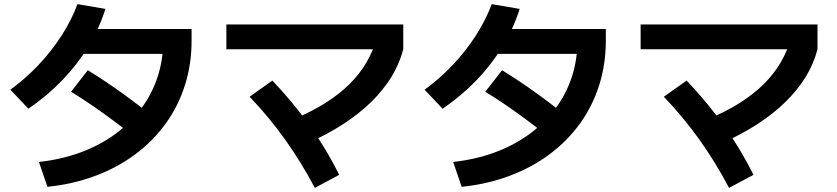

<svg xmlns="http://www.w3.org/2000/svg" viewBox="-20 -845 4040 927"><path d="M168 -63Q276 -75 368.5 -109Q461 -143 534.5 -196.5Q608 -250 660.5 -319.5Q713 -389 740.5 -472.5Q768 -556 768 -649L825 -585H340V-705H905V-649Q905 -535 873 -434Q841 -333 780.5 -249Q720 -165 634.5 -101Q549 -37 441.5 3.5Q334 44 209 57ZM30 -412Q102 -464 165.5 -531Q229 -598 277.5 -673.5Q326 -749 354 -825L489 -802Q459 -707 406.5 -620.5Q354 -534 281.5 -458.5Q209 -383 117 -320ZM656 -163Q565 -236 482.5 -295.5Q400 -355 323 -402L404 -506Q493 -451 576.5 -390.5Q660 -330 736 -267Z M1394 -268Q1566 -339 1666 -437.5Q1766 -536 1800 -666L1927 -607Q1891 -469 1772.5 -353Q1654 -237 1463 -153ZM1500 62Q1435 -61 1357 -170.5Q1279 -280 1185 -378L1295 -456Q1396 -350 1476 -237.5Q1556 -125 1618 -1ZM1073 -607V-727H1927V-607Z M2168 -63Q2276 -75 2368.5 -109Q2461 -143 2534.5 -196.5Q2608 -250 2660.5 -319.5Q2713 -389 2740.5 -472.5Q2768 -556 2768 -649L2825 -585H2340V-705H2905V-649Q2905 -535 2873 -434Q2841 -333 2780.5 -249Q2720 -165 2634.5 -101Q2549 -37 2441.5 3.5Q2334 44 2209 57ZM2030 -412Q2102 -464 2165.5 -531Q2229 -598 2277.5 -673.5Q2326 -749 2354 -825L2489 -802Q2459 -707 2406.5 -620.5Q2354 -534 2281.5 -458.5Q2209 -383 2117 -320ZM2656 -163Q2565 -236 2482.5 -295.5Q2400 -355 2323 -402L2404 -506Q2493 -451 2576.5 -390.5Q2660 -330 2736 -267Z M3394 -268Q3566 -339 3666 -437.5Q3766 -536 3800 -666L3927 -607Q3891 -469 3772.5 -353Q3654 -237 3463 -153ZM3500 62Q3435 -61 3357 -170.5Q3279 -280 3185 -378L3295 -456Q3396 -350 3476 -237.5Q3556 -125 3618 -1ZM3073 -607V-727H3927V-607Z"/></svg>

Font: M PLUS 1 Code
Style: Bold
Weight: 700
Designer: Coji Morishita
Foundry: UNDERFOREST DESIGN
Version: Version 1.002